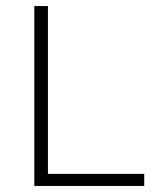

<svg xmlns="http://www.w3.org/2000/svg" viewBox="-20 -615 504 635"><path d="M93.5 0V-595H138.5V-40H457V0Z"/></svg>

Font: Encode Sans SC ExtraLight
Style: Regular
Weight: 250
Designer: Multiple Designers
Foundry: Impallari Type
Version: Version 3.002